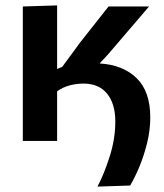

<svg xmlns="http://www.w3.org/2000/svg" viewBox="-20 -522 608 711"><path d="M341 169Q365.5 122.5 386.2 57.5Q407 -7.5 407 -72Q407 -138 376.5 -175.2Q346 -212.5 289 -212.5Q263.5 -212.5 238 -205.8Q212.5 -199 191.5 -184V0H64.5V-498L191.5 -502V-266.5Q201 -270.5 210.5 -274.5L277 -365Q303 -398 329.5 -431.5Q356 -465 382 -498H532Q493.5 -453 455.5 -408.8Q417.5 -364.5 380 -320.5L349 -287Q435 -282 485.8 -232.8Q536.5 -183.5 536.5 -87Q536.5 -40.5 525 6.5Q513.5 53.5 496.5 94.5Q479.5 135.5 462 165Z"/></svg>

Font: Commissioner SemiBold
Style: Regular
Weight: 600
Designer: Kostas Bartsokas
Foundry: Kostas Bartsokas
Version: Version 1.000; ttfautohint (v1.8.3)